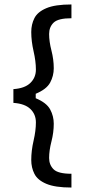

<svg xmlns="http://www.w3.org/2000/svg" viewBox="-20 -680 390 860"><path d="M300 160Q226.7 160 187.5 143.3Q148.3 126.7 134.2 98.8Q120 70.8 120 36.7Q120 -5 130.4 -50Q140.8 -95 140.8 -131.7Q140.8 -168.3 115.8 -192.1Q90.8 -215.8 40 -219.2V-280.8Q90.8 -284.2 115.8 -308.3Q140.8 -332.5 140.8 -368.3Q140.8 -405 130.4 -450.4Q120 -495.8 120 -536.7Q120 -570.8 134.2 -598.8Q148.3 -626.7 187.5 -643.3Q226.7 -660 300 -660V-598.3Q240.8 -598.3 220.4 -578.8Q200 -559.2 200 -527.5Q200 -494.2 210.4 -453.8Q220.8 -413.3 220.8 -374.2Q220.8 -340 204.6 -310Q188.3 -280 140 -260V-240Q188.3 -220 204.6 -190Q220.8 -160 220.8 -125.8Q220.8 -86.7 210.4 -46.2Q200 -5.8 200 27.5Q200 58.3 220 78.3Q240 98.3 300 98.3Z"/></svg>

Font: Familjen Grotesk GF
Style: Regular
Weight: 400
Designer: Anders Wikstroem, Jonas Baeckman, Matilda Gysing, Kristian Moeller
Foundry: Familjen STHLM AB
Version: Version 2.000; Beta; Release 4; Build 6